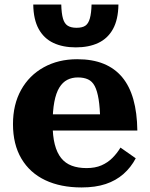

<svg xmlns="http://www.w3.org/2000/svg" viewBox="-20 -811 657 843"><path d="M211 -267Q211 -214 220.5 -177Q230 -140 248.5 -117Q267 -94 295 -83.5Q323 -73 360 -73Q398 -73 425.5 -85Q453 -97 473.5 -117.5Q494 -138 509 -163L576 -116Q555 -76 522 -47Q489 -18 444 -3Q399 12 338 12Q246 12 178.5 -20Q111 -52 74 -114.5Q37 -177 37 -266Q37 -352 72.5 -416Q108 -480 172 -515.5Q236 -551 319 -551Q386 -551 435 -531Q484 -511 516.5 -472Q549 -433 565.5 -374.5Q582 -316 583 -238H169V-309H441L420 -281Q419 -338 413 -375Q407 -412 396 -433Q385 -454 366.5 -462.5Q348 -471 322 -471Q296 -471 275.5 -460.5Q255 -450 240.5 -426.5Q226 -403 218.5 -363.5Q211 -324 211 -267ZM313 -603Q256 -603 214.5 -622.5Q173 -642 150 -683.5Q127 -725 126 -791H249Q250 -752 256.5 -729.5Q263 -707 277.5 -698Q292 -689 316 -689Q341 -689 354.5 -698Q368 -707 374.5 -730Q381 -753 382 -791H500Q499 -725 476 -683.5Q453 -642 411.5 -622.5Q370 -603 313 -603Z"/></svg>

Font: Roboto Serif
Style: Bold
Weight: 700
Designer: Greg Gazdowicz
Foundry: Commercial Type
Version: Version 1.008